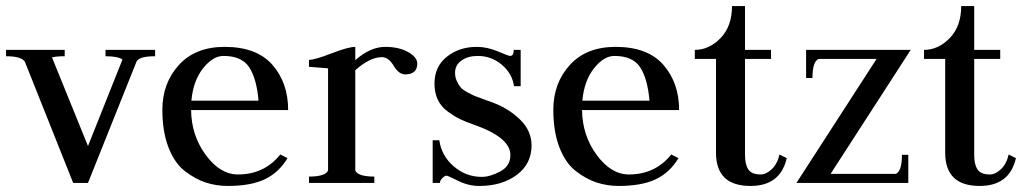

<svg xmlns="http://www.w3.org/2000/svg" viewBox="-25 -605 3395 635"><path d="M189 -440V-419Q160 -419 147 -415L266 -122L380 -408Q366 -419 324 -419V-440H488V-419Q433 -419 426 -400L266 0H217L58 -399Q49 -419 -5 -419V-440Z M607 -241Q608 -157 655.5 -92.5Q703 -28 762 -28Q849 -28 902 -94L926 -82Q897 -34 850.5 -12Q804 10 728 10Q690 10 655 -1.5Q620 -13 586 -39.5Q552 -66 532 -118Q512 -170 512 -242Q512 -330 566.5 -390Q621 -450 718 -450Q824 -450 876 -390.5Q928 -331 928 -241ZM608 -272H830Q824 -344 799.5 -382Q775 -420 714 -420Q679 -420 646.5 -379Q614 -338 608 -272Z M997 0V-21Q1051 -21 1060 -41V-379Q998 -384 997 -384V-407Q1016 -407 1071.5 -428.5Q1127 -450 1150 -450V-406Q1200 -450 1249 -450Q1294 -450 1324.5 -433Q1355 -416 1355 -395Q1355 -359 1315 -359Q1294 -359 1277 -387.5Q1260 -416 1238 -416Q1199 -416 1150 -373V-41Q1159 -21 1213 -21V0Z M1568 -20Q1596 -20 1629.5 -38Q1663 -56 1663 -92Q1663 -150 1544 -192Q1515 -202 1496.5 -211Q1478 -220 1456 -236Q1434 -252 1423 -275Q1412 -298 1412 -329Q1412 -385 1453 -417.5Q1494 -450 1552 -450Q1586 -450 1621.5 -435Q1657 -420 1662 -420Q1674 -420 1674 -440H1697V-320H1675Q1669 -362 1634.5 -391Q1600 -420 1555 -420Q1523 -420 1501.5 -405Q1480 -390 1480 -364Q1480 -349 1486 -336.5Q1492 -324 1498 -316.5Q1504 -309 1520.5 -300Q1537 -291 1545.5 -287.5Q1554 -284 1576.5 -276Q1599 -268 1607 -265Q1659 -245 1696 -208.5Q1733 -172 1733 -124Q1733 -63 1684 -26.5Q1635 10 1560 10Q1524 10 1490 -7Q1456 -24 1452 -24Q1446 -24 1438 -16Q1430 -8 1430 0H1406V-141H1428Q1435 -90 1475.5 -55Q1516 -20 1568 -20Z M1900 -241Q1901 -157 1948.5 -92.5Q1996 -28 2055 -28Q2142 -28 2195 -94L2219 -82Q2190 -34 2143.5 -12Q2097 10 2021 10Q1983 10 1948 -1.5Q1913 -13 1879 -39.5Q1845 -66 1825 -118Q1805 -170 1805 -242Q1805 -330 1859.5 -390Q1914 -450 2011 -450Q2117 -450 2169 -390.5Q2221 -331 2221 -241ZM1901 -272H2123Q2117 -344 2092.5 -382Q2068 -420 2007 -420Q1972 -420 1939.5 -379Q1907 -338 1901 -272Z M2439 -585V-440H2525V-410H2439V-92Q2439 -61 2450 -44.5Q2461 -28 2491 -28Q2509 -28 2527.5 -45.5Q2546 -63 2553 -94L2577 -82Q2556 10 2457 10Q2343 10 2343 -100V-410H2273V-440Q2320 -440 2358 -479Q2396 -518 2396 -585Z M2979 0H2609L2874 -410H2682Q2662 -401 2662 -347H2641V-440H2987L2722 -30H2938Q2958 -39 2958 -93H2979Z M3197 -585V-440H3283V-410H3197V-92Q3197 -61 3208 -44.5Q3219 -28 3249 -28Q3267 -28 3285.5 -45.5Q3304 -63 3311 -94L3335 -82Q3314 10 3215 10Q3101 10 3101 -100V-410H3031V-440Q3078 -440 3116 -479Q3154 -518 3154 -585Z"/></svg>

Font: Judson
Style: Regular
Weight: 400
Version: Version 20110429